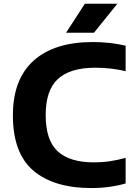

<svg xmlns="http://www.w3.org/2000/svg" viewBox="-20 -968 702 998"><path d="M455.5 9.5Q260 9.5 153.5 -81Q47 -171.5 47 -368.5Q47 -556 154.8 -652.8Q262.5 -749.5 462.5 -749.5Q552.5 -749.5 633 -730.5V-598Q595.5 -607 556.2 -611.5Q517 -616 475 -616Q344.5 -616 281 -557.5Q217.5 -499 217.5 -370.5Q217.5 -238 280.5 -181Q343.5 -124 468 -124Q511 -124 551.5 -130Q592 -136 633 -147.5V-14.5Q594 -3 548.5 3.2Q503 9.5 455.5 9.5ZM323.5 -798 421 -948.5H590L468.5 -798Z"/></svg>

Font: Encode Sans Semi Expanded
Style: Bold
Weight: 700
Width: 6
Designer: Multiple Designers
Foundry: Impallari Type
Version: Version 3.000; ttfautohint (v1.8.3) -l 8 -r 50 -G 200 -x 14 